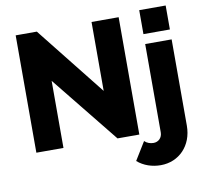

<svg xmlns="http://www.w3.org/2000/svg" viewBox="-96 -836 1225 1144"><g transform="rotate(-10 516.5 -264.0)"><path d="M786 202C896 202 979 118 979 -3V-525H819V9C819 42 796 64 766 64C746 64 726 57 712 43L645 152C683 185 733 202 786 202ZM979 -585V-730H819V-585ZM559 0H691V-710H527V-293L196 -710H68V0H232V-406Z"/></g></svg>

Font: Raleway
Style: ExtraBold
Weight: 800
Designer: Matt McInerney, Pablo Impallari, Rodrigo Fuenzalida
Foundry: Matt McInerney, Pablo Impallari, Rodrigo Fuenzalida
Version: Version 3.000